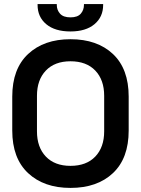

<svg xmlns="http://www.w3.org/2000/svg" viewBox="-20 -906 690 940"><path d="M40 -267V-433Q40 -569 117.5 -641.5Q195 -714 325 -714Q456 -714 533 -641.5Q610 -569 610 -433V-267Q610 -131 533 -58.5Q456 14 325 14Q195 14 117.5 -58.5Q40 -131 40 -267ZM490 -263V-437Q490 -515 446.5 -560.5Q403 -606 325 -606Q248 -606 204.5 -560.5Q161 -515 161 -437V-263Q161 -185 204.5 -139.5Q248 -94 325 -94Q403 -94 446.5 -139.5Q490 -185 490 -263ZM164 -882V-886H258V-882Q258 -857 274 -839Q290 -821 325 -821Q360 -821 375.5 -839Q391 -857 391 -882V-886H485V-882Q485 -823 442.5 -787.5Q400 -752 325 -752Q249 -752 206.5 -787.5Q164 -823 164 -882Z"/></svg>

Font: Space Grotesk Frontify SemiBold
Style: Regular
Weight: 600
Designer: Florian Karsten
Version: Version 2.000